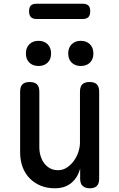

<svg xmlns="http://www.w3.org/2000/svg" viewBox="-20 -1000 640 1030"><path d="M409 -234V-508Q409 -535 421.5 -547.5Q434 -560 461 -560Q487 -560 499.5 -547.5Q512 -535 512 -508V-41Q512 -15 499.5 -2.5Q487 10 462 10Q437 10 423.5 -2.5Q410 -15 410 -41V-95Q396 -46 362 -18Q328 10 274 10Q232 10 198 -4Q164 -18 139 -43.5Q114 -69 101 -104.5Q88 -140 88 -183V-508Q88 -535 100.5 -547.5Q113 -560 139 -560Q166 -560 178.5 -547.5Q191 -535 191 -508V-210Q191 -186 197.5 -164Q204 -142 216.5 -125Q229 -108 247.5 -97.5Q266 -87 292 -87Q318 -87 339.5 -101.5Q361 -116 376.5 -137.5Q392 -159 400.5 -185Q409 -211 409 -234ZM413 -646Q383 -646 364.5 -664Q346 -682 346 -713Q346 -744 364.5 -762.5Q383 -781 413 -781Q444 -781 462.5 -762.5Q481 -744 481 -713Q481 -682 462.5 -664Q444 -646 413 -646ZM187 -646Q156 -646 137.5 -664Q119 -682 119 -713Q119 -744 137.5 -762.5Q156 -781 187 -781Q217 -781 235.5 -762.5Q254 -744 254 -713Q254 -682 235.5 -664Q217 -646 187 -646ZM177 -898Q155 -898 145.5 -908.5Q136 -919 136 -939Q136 -961 145.5 -970.5Q155 -980 177 -980H423Q444 -980 454 -970.5Q464 -961 464 -939Q464 -918 454 -908Q444 -898 423 -898Z"/></svg>

Font: Maple Mono NL Medium
Style: Regular
Weight: 500
Monospace: yes
Designer: subframe7536
Version: Version 7.000